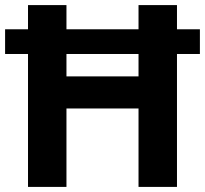

<svg xmlns="http://www.w3.org/2000/svg" viewBox="-20 -734 805 754"><path d="M90 0V-522H0V-619H90V-714H241V-619H524V-714H675V-619H765V-522H675V0H524V-308H241V0ZM241 -434H524V-522H241Z"/></svg>

Font: Noto Sans Hanifi Rohingya
Style: Regular
Weight: 400
Designer: Monotype Design Team and DaltonMaag
Foundry: Google LLC
Version: Version 2.101